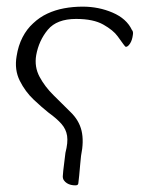

<svg xmlns="http://www.w3.org/2000/svg" viewBox="-20 -545 440 578"><path d="M207 13Q200 13 193.5 11.5Q187 10 181.5 6.5Q176 3 172.5 -2Q169 -7 169 -14Q169 -18 170.5 -32Q172 -46 177 -85Q185 -116 182 -136Q179 -156 165 -172Q151 -188 126 -206Q107 -221 81.5 -245Q56 -269 39.5 -302Q23 -335 30 -376Q35 -408 48 -433Q61 -458 80 -475Q99 -493 122.5 -504Q146 -515 173 -520Q200 -525 229 -525Q277 -525 319 -507Q361 -489 377 -455Q379 -453 380 -449.5Q381 -446 380 -440Q378 -424 371.5 -414Q365 -404 359 -404Q357 -404 351 -412.5Q345 -421 334 -436Q321 -454 291 -471Q261 -488 209 -488Q151 -488 124 -455.5Q97 -423 89 -379Q83 -344 99 -314Q115 -284 141.5 -258Q168 -232 192 -208Q218 -183 225.5 -151.5Q233 -120 224 -76Q223 -68 221.5 -51Q220 -34 218.5 -17.5Q217 -1 216 5Q216 9 214 11Q212 13 207 13Z"/></svg>

Font: Briem Hand Thin
Style: Regular
Weight: 100
Designer: Gunnlaugur SE Briem, Eben Sorkin
Foundry: Sorkin Type Co.
Version: Version 1.003